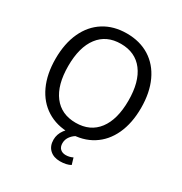

<svg xmlns="http://www.w3.org/2000/svg" viewBox="-208 -881 1168 1231"><g transform="rotate(30 375.5 -265.5)"><path d="M59.1 -359.4Q59.1 -472.3 97.6 -555.4Q136.1 -638.5 207.4 -683.3Q278.7 -728 375.6 -728Q472.5 -728 543.8 -683.3Q615.1 -638.5 653.6 -555.4Q692.1 -472.3 692.1 -359.4Q692.1 -246.5 653.6 -163.3Q615.1 -80.2 543.8 -35.5Q472.5 9.3 375.6 9.3Q278.7 9.3 207.4 -35.5Q136.1 -80.2 97.6 -163.3Q59.1 -246.5 59.1 -359.4ZM598.4 -359.4Q598.4 -498.9 540.3 -575.1Q482.2 -651.4 375.6 -651.4Q269 -651.4 210.9 -575.1Q152.8 -498.9 152.8 -359.4Q152.8 -219.8 210.9 -143.6Q269 -67.4 375.6 -67.4Q482.2 -67.4 540.3 -143.6Q598.4 -219.8 598.4 -359.4ZM307.1 96.6Q307.1 56.5 332.5 21.6Q357.8 -13.3 401.5 -35.3L430.9 0Q404.3 12 386.1 35.4Q367.9 58.8 367.9 87.6Q367.9 115.2 383.3 129.6Q398.7 143.9 424 143.9Q450.3 143.9 475.5 131.7L489.6 179.7Q474 188.2 454.8 192.4Q435.7 196.7 412 196.7Q363.9 196.7 335.5 169.9Q307.1 143.2 307.1 96.6Z"/></g></svg>

Font: Min Sans VF VF
Style: Regular
Weight: 400
Designer: Jinseong-Kim, NotoSansCJK, Nunito
Foundry: Jinseong-Kim
Version: Version 1.420;Glyphs 3.1.2 (3151)